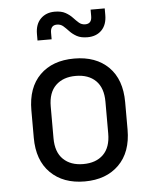

<svg xmlns="http://www.w3.org/2000/svg" viewBox="-55 -826 710 881"><g transform="rotate(-5 300.0 -386.0)"><path d="M300 8Q201 8 142.5 -50Q84 -108 84 -212V-338Q84 -443 142 -500.5Q200 -558 300 -558Q400 -558 458 -500.5Q516 -443 516 -338V-212Q516 -108 457.5 -50Q399 8 300 8ZM300 -72Q359 -72 392.5 -105Q426 -138 426 -202V-348Q426 -412 392.5 -445Q359 -478 300 -478Q242 -478 208 -445Q174 -412 174 -348V-202Q174 -138 208 -105Q242 -72 300 -72ZM370 -650Q340 -650 321 -660.5Q302 -671 289 -685Q276 -699 264 -709.5Q252 -720 235 -720Q205 -720 205 -685V-655H140V-685Q140 -730 165 -755Q190 -780 230 -780Q260 -780 279 -769.5Q298 -759 311 -745Q324 -731 336 -720.5Q348 -710 365 -710Q395 -710 395 -745V-775H460V-745Q460 -700 435.5 -675Q411 -650 370 -650Z"/></g></svg>

Font: JetBrainsMono NFM
Style: Regular
Weight: 400
Monospace: yes
Designer: Philipp Nurullin, Konstantin Bulenkov
Foundry: JetBrains
Version: Version 2.304; ttfautohint (v1.8.4.7-5d5b);Nerd Fonts 3.3.0